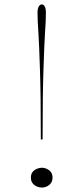

<svg xmlns="http://www.w3.org/2000/svg" viewBox="-20 -835 378 870"><path d="M170 -815Q178 -815 183 -805Q188 -795 188 -778Q188 -758 187 -736.5Q186 -715 184 -686.5Q182 -658 180.5 -617.5Q179 -577 177 -520.5Q175 -464 174 -386Q173 -308 173 -203H165Q165 -308 164 -386Q163 -464 161 -521Q159 -578 157.5 -618.5Q156 -659 154 -687.5Q152 -716 151 -737.5Q150 -759 150 -778Q150 -795 155.5 -805Q161 -815 170 -815ZM170 -75Q181 -75 192 -70Q203 -65 210.5 -55.5Q218 -46 218 -30Q218 -15 210.5 -5Q203 5 192 10Q181 15 170 15Q159 15 147 10Q135 5 127.5 -5Q120 -15 120 -30Q120 -46 127.5 -55.5Q135 -65 147 -70Q159 -75 170 -75Z"/></svg>

Font: Kalnia Thin Thin
Style: Regular
Weight: 250
Version: Version 1.105